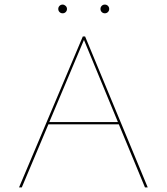

<svg xmlns="http://www.w3.org/2000/svg" viewBox="-20 -817 727 837"><path d="M498 -275H191L75 0H63L341 -658H351L624 0H612ZM494 -285 346 -643 195 -285ZM234 -778Q234 -786 239.5 -791.5Q245 -797 253 -797Q260 -797 266 -791.5Q272 -786 272 -778Q272 -770 266.5 -764.5Q261 -759 253 -759Q245 -759 239.5 -764.5Q234 -770 234 -778ZM418 -778Q418 -786 423.5 -791.5Q429 -797 437 -797Q445 -797 450.5 -791.5Q456 -786 456 -778Q456 -770 450.5 -764.5Q445 -759 437 -759Q429 -759 423.5 -764.5Q418 -770 418 -778Z"/></svg>

Font: Ysabeau Hairline
Style: Regular
Weight: 100
Designer: Christian Thalmann (Catharsis Fonts)
Version: Version 0.003